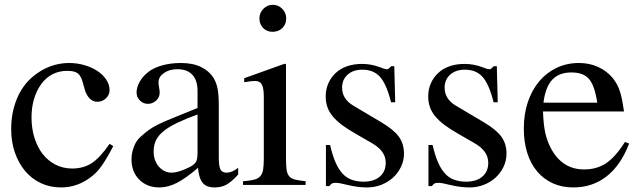

<svg xmlns="http://www.w3.org/2000/svg" viewBox="-20 -782 2703 812"><path d="M459 -164.1Q445.3 -137.7 434.1 -118.7Q422.9 -99.6 412.6 -84.5Q402.3 -69.3 391.6 -57.6Q380.9 -45.9 368.2 -36.1Q309.6 10.7 238.3 10.7Q192.4 10.7 153.3 -7.3Q114.3 -25.4 86.4 -58.6Q58.6 -91.8 43 -136.7Q27.3 -181.6 27.3 -236.3Q27.3 -305.7 51.3 -363.8Q75.2 -421.9 120.1 -459Q154.3 -487.3 192.9 -501.5Q231.4 -515.6 271.5 -515.6Q306.6 -515.6 337.9 -506.3Q369.1 -497.1 392.6 -481.4Q416 -465.8 429.7 -444.8Q443.4 -423.8 443.4 -400.4Q443.4 -380.9 428.2 -366.2Q413.1 -351.6 391.6 -351.6Q372.1 -351.6 358.4 -366.2Q344.7 -380.9 337.9 -405.3L331.1 -429.7Q323.2 -460.9 309.1 -471.7Q294.9 -482.4 264.6 -482.4Q230.5 -482.4 202.6 -468.3Q174.8 -454.1 155.3 -427.7Q135.7 -401.4 124.5 -365.2Q113.3 -329.1 113.3 -285.2Q113.3 -238.3 126 -198.2Q138.7 -158.2 161.1 -129.9Q183.6 -101.6 215.3 -85.4Q247.1 -69.3 285.2 -69.3Q333 -69.3 368.2 -92.3Q403.3 -115.2 443.4 -173.8Z M905.3 -117.2Q905.3 -80.1 912.1 -65.9Q918.9 -51.8 938.5 -51.8Q960.9 -51.8 987.3 -72.3V-43.9Q959 -12.7 937.5 -1Q916 10.7 887.7 10.7Q853.5 10.7 837.4 -8.3Q821.3 -27.3 817.4 -72.3Q766.6 -28.3 728.5 -8.8Q690.4 10.7 654.3 10.7Q601.6 10.7 568.8 -22.5Q536.1 -55.7 536.1 -108.4Q536.1 -134.8 546.4 -161.6Q556.6 -188.5 576.2 -205.1Q593.8 -220.7 608.9 -231.9Q624 -243.2 648.4 -255.4Q672.9 -267.6 711.9 -283.2Q751 -298.8 815.4 -325.2V-396.5Q815.4 -442.4 793.5 -465.8Q771.5 -489.3 730.5 -489.3Q696.3 -489.3 673.3 -473.1Q650.4 -457 650.4 -434.6Q650.4 -425.8 652.8 -412.1Q655.3 -398.4 655.3 -389.6Q655.3 -370.1 640.1 -356.4Q625 -342.8 605.5 -342.8Q585.9 -342.8 571.8 -356.9Q557.6 -371.1 557.6 -390.6Q557.6 -412.1 569.8 -434.6Q582 -457 603.5 -474.6Q626 -494.1 663.6 -504.9Q701.2 -515.6 745.1 -515.6Q795.9 -515.6 830.6 -498.5Q865.2 -481.4 883.8 -451.2Q895.5 -431.6 900.4 -405.8Q905.3 -379.9 905.3 -335.9ZM815.4 -297.9Q764.6 -279.3 729 -262.2Q693.4 -245.1 671.4 -227.1Q649.4 -209 639.6 -188.5Q629.9 -168 629.9 -143.6V-138.7Q629.9 -121.1 635.7 -105Q641.6 -88.9 651.9 -77.1Q662.1 -65.4 675.8 -58.6Q689.5 -51.8 704.1 -51.8Q721.7 -51.8 743.7 -59.1Q765.6 -66.4 785.2 -77.1Q804.7 -87.9 810.1 -99.6Q815.4 -111.3 815.4 -136.7Z M1189.5 -509.8V-113.3Q1189.5 -83 1191.9 -64.9Q1194.3 -46.9 1203.1 -36.6Q1211.9 -26.4 1228 -22.5Q1244.1 -18.6 1272.5 -15.6V0H1007.8V-15.6Q1037.1 -17.6 1054.2 -22Q1071.3 -26.4 1080.6 -36.6Q1089.8 -46.9 1092.8 -64.9Q1095.7 -83 1095.7 -113.3V-372.1Q1095.7 -409.2 1087.4 -424.3Q1079.1 -439.5 1059.6 -439.5Q1051.8 -439.5 1041.5 -438.5Q1031.2 -437.5 1020.5 -435.5L1012.7 -434.6V-451.2L1184.6 -512.7ZM1133.8 -761.7Q1157.2 -761.7 1173.8 -744.6Q1190.4 -727.5 1190.4 -704.1Q1190.4 -679.7 1174.3 -663.6Q1158.2 -647.5 1132.8 -647.5Q1108.4 -647.5 1092.8 -663.6Q1077.1 -679.7 1077.1 -704.1Q1077.1 -727.5 1093.8 -744.6Q1110.4 -761.7 1133.8 -761.7Z M1633.8 -349.6Q1615.2 -424.8 1587.9 -456.1Q1560.5 -487.3 1512.7 -487.3Q1473.6 -487.3 1450.2 -466.3Q1426.8 -445.3 1426.8 -411.1Q1426.8 -363.3 1474.6 -335L1594.7 -263.7Q1645.5 -233.4 1667 -203.6Q1688.5 -173.8 1688.5 -131.8Q1688.5 -102.5 1675.8 -76.2Q1663.1 -49.8 1642.1 -30.8Q1621.1 -11.7 1592.8 -0.5Q1564.5 10.7 1532.2 10.7Q1514.6 10.7 1494.1 8.3Q1473.6 5.9 1449.2 0Q1429.7 -4.9 1418.9 -6.8Q1408.2 -8.8 1398.4 -8.8Q1388.7 -8.8 1383.8 -5.9Q1378.9 -2.9 1373 4.9H1358.4V-168.9H1376Q1385.7 -126 1398.4 -96.7Q1411.1 -67.4 1427.7 -48.8Q1444.3 -30.3 1466.8 -22Q1489.3 -13.7 1517.6 -13.7Q1561.5 -13.7 1586.4 -35.2Q1611.3 -56.6 1611.3 -93.8Q1611.3 -143.6 1552.7 -176.8L1488.3 -213.9Q1452.1 -234.4 1427.2 -252.9Q1402.3 -271.5 1386.7 -290.5Q1371.1 -309.6 1364.3 -330.1Q1357.4 -350.6 1357.4 -374Q1357.4 -404.3 1368.7 -429.7Q1379.9 -455.1 1399.9 -473.6Q1419.9 -492.2 1448.2 -502Q1476.6 -511.7 1510.7 -511.7Q1549.8 -511.7 1585.9 -498Q1606.4 -489.3 1617.2 -489.3Q1621.1 -489.3 1623 -491.2Q1625 -493.2 1632.8 -500L1633.8 -502H1647.5L1651.4 -349.6Z M2067.4 -349.6Q2048.8 -424.8 2021.5 -456.1Q1994.1 -487.3 1946.3 -487.3Q1907.2 -487.3 1883.8 -466.3Q1860.4 -445.3 1860.4 -411.1Q1860.4 -363.3 1908.2 -335L2028.3 -263.7Q2079.1 -233.4 2100.6 -203.6Q2122.1 -173.8 2122.1 -131.8Q2122.1 -102.5 2109.4 -76.2Q2096.7 -49.8 2075.7 -30.8Q2054.7 -11.7 2026.4 -0.5Q1998 10.7 1965.8 10.7Q1948.2 10.7 1927.7 8.3Q1907.2 5.9 1882.8 0Q1863.3 -4.9 1852.5 -6.8Q1841.8 -8.8 1832 -8.8Q1822.3 -8.8 1817.4 -5.9Q1812.5 -2.9 1806.6 4.9H1792V-168.9H1809.6Q1819.3 -126 1832 -96.7Q1844.7 -67.4 1861.3 -48.8Q1877.9 -30.3 1900.4 -22Q1922.9 -13.7 1951.2 -13.7Q1995.1 -13.7 2020 -35.2Q2044.9 -56.6 2044.9 -93.8Q2044.9 -143.6 1986.3 -176.8L1921.9 -213.9Q1885.7 -234.4 1860.8 -252.9Q1835.9 -271.5 1820.3 -290.5Q1804.7 -309.6 1797.9 -330.1Q1791 -350.6 1791 -374Q1791 -404.3 1802.2 -429.7Q1813.5 -455.1 1833.5 -473.6Q1853.5 -492.2 1881.8 -502Q1910.2 -511.7 1944.3 -511.7Q1983.4 -511.7 2019.5 -498Q2040 -489.3 2050.8 -489.3Q2054.7 -489.3 2056.6 -491.2Q2058.6 -493.2 2066.4 -500L2067.4 -502H2081.1L2085 -349.6Z M2640.6 -174.8Q2605.5 -83 2545.4 -36.1Q2485.4 10.7 2404.3 10.7Q2356.4 10.7 2317.9 -6.8Q2279.3 -24.4 2252 -56.6Q2224.6 -88.9 2210 -134.8Q2195.3 -180.7 2195.3 -238.3Q2195.3 -299.8 2212.4 -350.6Q2229.5 -401.4 2260.3 -438Q2291 -474.6 2334 -495.1Q2377 -515.6 2428.7 -515.6Q2472.7 -515.6 2509.3 -499Q2545.9 -482.4 2571.3 -452.1Q2582 -438.5 2589.4 -424.8Q2596.7 -411.1 2602.1 -394.5Q2607.4 -377.9 2611.3 -357.4Q2615.2 -336.9 2619.1 -310.5H2276.4Q2278.3 -256.8 2285.6 -222.2Q2293 -187.5 2309.6 -155.3Q2357.4 -65.4 2450.2 -65.4Q2503.9 -65.4 2543.5 -91.8Q2583 -118.2 2623 -181.6ZM2505.9 -347.7Q2495.1 -419.9 2471.2 -447.8Q2447.3 -475.6 2396.5 -475.6Q2344.7 -475.6 2315.9 -445.3Q2287.1 -415 2278.3 -347.7Z"/></svg>

Font: Jomolhari
Style: Regular
Weight: 400
Designer: Christopher J. Fynn
Foundry: Christopher  J.  Fynn (Karma Drubgy¸ Tenzin).
Version: Version 1.000